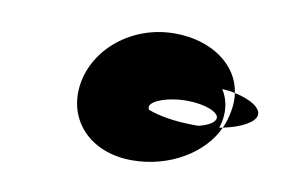

<svg xmlns="http://www.w3.org/2000/svg" viewBox="-51 -775 866 557"><g transform="rotate(10 382.5 -496.0)"><path d="M179 -496C163 -390 239 -304 365 -304C474 -304 572 -363 608 -443C605 -442 602 -442 598 -441C600 -449 603 -458 604 -466C609 -498 603 -528 587 -553C602 -552 613 -551 625 -548C614 -629 533 -688 424 -688C298 -688 195 -602 179 -496ZM386 -466C389 -484 437 -502 492 -502C547 -502 589 -484 586 -466C584 -454 566 -443 537 -436H527C471 -436 421 -444 388 -457C386 -460 386 -463 386 -466ZM608 -443C661 -454 699 -475 702 -496C705 -517 674 -538 625 -548C628 -532 627 -514 624 -496C621 -478 616 -460 608 -443Z"/></g></svg>

Font: Ampere
Style: SCExtIta
Weight: 400
Version: Version 1